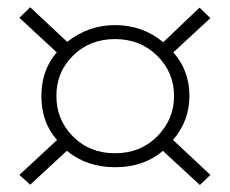

<svg xmlns="http://www.w3.org/2000/svg" viewBox="-20 -621 642 537"><path d="M34.2 -131.8 139.6 -229.5Q95.7 -278.3 95.7 -352.5Q95.7 -424.8 138.7 -474.6L34.2 -571.3L64.5 -600.6L168 -503.9Q227.5 -550.8 301.8 -550.8Q378.9 -550.8 436.5 -502.9L538.1 -599.6L568.4 -570.3L464.8 -474.6Q509.8 -423.8 509.8 -352.5Q509.8 -283.2 463.9 -229.5L568.4 -131.8L539.1 -103.5L435.5 -199.2Q382.8 -153.3 301.8 -153.3Q222.7 -153.3 167 -199.2L64.5 -104.5ZM137.7 -352.5Q137.7 -286.1 184.1 -239.3Q230.5 -192.4 301.8 -192.4Q373 -192.4 419.9 -239.7Q466.8 -287.1 466.8 -352.5Q466.8 -418.9 419.4 -465.3Q372.1 -511.7 301.8 -511.7Q231.4 -511.7 184.6 -465.8Q137.7 -419.9 137.7 -352.5Z"/></svg>

Font: Gothic A1 ExtraLight
Style: Regular
Weight: 275
Designer: HanYang I&C Co.,Ltd.
Foundry: HanYang I&C Co.,Ltd.
Version: Version 2.50